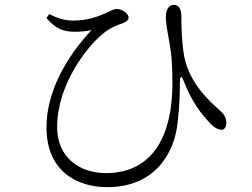

<svg xmlns="http://www.w3.org/2000/svg" viewBox="-20 -738 1040 793"><path d="M423 35C621 35 700 -107 713 -228C722 -298 723 -359 723 -397C723 -426 730 -428 740 -400C773 -316 812 -266 848 -229C864 -211 882 -202 895 -202C909 -202 915 -217 915 -231C914 -256 902 -269 889 -281C846 -320 764 -391 741 -504C731 -558 729 -624 729 -674C729 -700 719 -717 698 -718C679 -718 665 -701 665 -667C665 -640 674 -597 678 -571C690 -512 692 -461 692 -390C692 -189 618 -23 417 -23C312 -23 216 -85 216 -213C216 -391 342 -547 402 -596C433 -624 465 -634 489 -643C505 -650 511 -657 511 -666C511 -680 487 -701 462 -701C450 -701 443 -695 410 -681C373 -665 334 -653 281 -653C247 -653 216 -663 183 -680L172 -663C211 -619 239 -609 280 -607C311 -606 335 -609 358 -614C253 -501 172 -359 172 -212C172 -29 301 35 422 35Z"/></svg>

Font: Source Han Serif CN Light
Style: Regular
Weight: 300
Designer: Ryoko NISHIZUKA 西塚涼子 (kana & ideographs); Frank Grießhammer (Latin, Greek & Cyrillic); Wenlong ZHANG 张文龙 (bopomofo); San
Foundry: Adobe
Version: Version 2.003;hotconv 1.1.1;makeotfexe 2.6.0